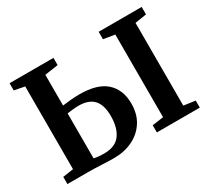

<svg xmlns="http://www.w3.org/2000/svg" viewBox="-144 -982 1337 1227"><g transform="rotate(-30 524.5 -369.0)"><path d="M380.5 5.5Q340 5.5 288.5 2.8Q237 0 185 0H37V-53L115.5 -64.5V-675L39 -690V-743H363V-690L264 -675V-448.5Q289.5 -452 323.8 -455.2Q358 -458.5 389.5 -458.5Q522 -458.5 585.2 -401Q648.5 -343.5 648.5 -242Q648.5 -164 613 -108.8Q577.5 -53.5 516.5 -24Q455.5 5.5 380.5 5.5ZM340.5 -51.5Q420.5 -51.5 457.8 -101.2Q495 -151 495 -237.5Q495 -321 458.5 -359.5Q422 -398 349.5 -398Q329 -398 305 -395.5Q281 -393 264 -390.5V-59Q293.5 -51.5 340.5 -51.5ZM780 -64.5V-674.5L696.5 -688V-743H1014V-688L929 -674.5V-64L1014 -52V0H697V-53Z"/></g></svg>

Font: Merriweather Text Regular
Style: Bold
Weight: 700
Designer: Eben Sorkin
Foundry: Eben Sorkin
Version: Version 2.100; ttfautohint (v1.7.19-72a1) -l 8 -r 50 -G 200 